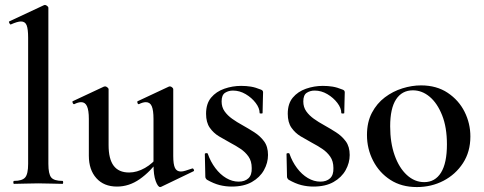

<svg xmlns="http://www.w3.org/2000/svg" viewBox="-20 -745 1960 778"><path d="M37 0Q34 0 34 -6Q34 -12 37 -12Q70 -12 82 -26Q94 -40 94 -81V-592Q94 -627 88 -642.5Q82 -658 65 -658Q51 -658 24 -646Q21 -645 18 -651Q15 -657 17 -658L158 -724Q160 -725 162 -725Q166 -725 171 -721Q176 -717 176 -714V-81Q176 -40 187.5 -26Q199 -12 233 -12Q236 -12 236 -6Q236 0 233 0Q214 0 188.5 -1Q163 -2 135 -2Q107 -2 81.5 -1Q56 0 37 0Z M454 11Q401 11 370.5 -23Q340 -57 340 -114V-263Q340 -298 332.5 -314.5Q325 -331 309 -331Q297 -331 281 -323Q277 -322 274.5 -328Q272 -334 275 -335L401 -394Q404 -395 406 -395Q410 -395 415 -391Q420 -387 420 -384V-157Q420 -101 440.5 -73.5Q461 -46 503 -46Q535 -46 567.5 -64.5Q600 -83 621 -113L627 -101Q589 -49 546 -19Q503 11 454 11ZM682 -384V-113Q682 -79 689 -64.5Q696 -50 713 -50Q721 -50 732 -53.5Q743 -57 758 -62Q762 -64 765 -58.5Q768 -53 764 -51L633 12Q631 13 629 13Q620 13 611 -11Q602 -35 602 -79V-263Q602 -298 595 -314.5Q588 -331 571 -331Q559 -331 543 -323Q539 -322 537 -328Q535 -334 538 -335L664 -394Q666 -395 668 -395Q673 -395 677.5 -391Q682 -387 682 -384Z M878 -334Q878 -311 890 -294Q902 -277 921 -263.5Q940 -250 962 -238Q987 -224 1010.5 -209Q1034 -194 1050 -172.5Q1066 -151 1066 -117Q1066 -85 1049.5 -55.5Q1033 -26 1000.5 -7.5Q968 11 919 11Q894 11 870 5Q846 -1 818 -17Q816 -19 814 -22Q812 -25 812 -29L810 -121Q810 -124 815.5 -124.5Q821 -125 822 -122Q833 -90 852.5 -64Q872 -38 896.5 -23.5Q921 -9 947 -9Q972 -9 986.5 -22.5Q1001 -36 1000 -64Q1000 -92 987 -110.5Q974 -129 954.5 -142Q935 -155 914 -166Q890 -179 867.5 -192.5Q845 -206 830 -227.5Q815 -249 815 -284Q815 -325 835.5 -349.5Q856 -374 889 -385.5Q922 -397 957 -397Q978 -397 996.5 -394Q1015 -391 1037 -382Q1046 -379 1046 -371Q1046 -352 1045 -332Q1044 -312 1044 -287Q1044 -285 1038 -285Q1032 -285 1032 -287Q1032 -307 1016 -328Q1000 -349 975.5 -363.5Q951 -378 924 -378Q906 -378 892 -369Q878 -360 878 -334Z M1209 -334Q1209 -311 1221 -294Q1233 -277 1252 -263.5Q1271 -250 1293 -238Q1318 -224 1341.5 -209Q1365 -194 1381 -172.5Q1397 -151 1397 -117Q1397 -85 1380.5 -55.5Q1364 -26 1331.5 -7.5Q1299 11 1250 11Q1225 11 1201 5Q1177 -1 1149 -17Q1147 -19 1145 -22Q1143 -25 1143 -29L1141 -121Q1141 -124 1146.5 -124.5Q1152 -125 1153 -122Q1164 -90 1183.5 -64Q1203 -38 1227.5 -23.5Q1252 -9 1278 -9Q1303 -9 1317.5 -22.5Q1332 -36 1331 -64Q1331 -92 1318 -110.5Q1305 -129 1285.5 -142Q1266 -155 1245 -166Q1221 -179 1198.5 -192.5Q1176 -206 1161 -227.5Q1146 -249 1146 -284Q1146 -325 1166.5 -349.5Q1187 -374 1220 -385.5Q1253 -397 1288 -397Q1309 -397 1327.5 -394Q1346 -391 1368 -382Q1377 -379 1377 -371Q1377 -352 1376 -332Q1375 -312 1375 -287Q1375 -285 1369 -285Q1363 -285 1363 -287Q1363 -307 1347 -328Q1331 -349 1306.5 -363.5Q1282 -378 1255 -378Q1237 -378 1223 -369Q1209 -360 1209 -334Z M1669 13Q1607 13 1562 -16Q1517 -45 1492 -93.5Q1467 -142 1467 -198Q1467 -250 1487 -288Q1507 -326 1539.5 -350.5Q1572 -375 1610.5 -387Q1649 -399 1686 -399Q1749 -399 1794 -369Q1839 -339 1862.5 -292Q1886 -245 1886 -192Q1886 -130 1856 -84Q1826 -38 1777 -12.5Q1728 13 1669 13ZM1699 -7Q1743 -7 1767 -45.5Q1791 -84 1791 -160Q1791 -229 1771.5 -278Q1752 -327 1721 -353Q1690 -379 1653 -379Q1609 -379 1585 -342.5Q1561 -306 1561 -233Q1561 -167 1579 -116Q1597 -65 1628.5 -36Q1660 -7 1699 -7Z"/></svg>

Font: Cormorant Light SemiBold
Style: Regular
Weight: 600
Version: Version 4.000